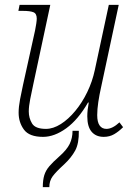

<svg xmlns="http://www.w3.org/2000/svg" viewBox="-20 -556 562 794"><path d="M158 10Q101 10 79 -20Q57 -50 57 -90Q57 -114 63 -145.5Q69 -177 75 -204L125 -430Q128 -445 130 -458.5Q132 -472 132 -479Q132 -500 118 -505.5Q104 -511 75 -511H56L61 -536H188L118 -209Q111 -177 105 -146.5Q99 -116 99 -95Q99 -68 112.5 -45.5Q126 -23 170 -23Q200 -23 231.5 -43Q263 -63 291.5 -97.5Q320 -132 341 -175.5Q362 -219 372 -266L430 -536H471L398 -195Q391 -164 386.5 -134Q382 -104 382 -80Q382 -51 392 -37Q402 -23 420 -23Q445 -23 474 -50L489 -30Q471 -12 452 -1Q433 10 409 10Q377 10 359 -11Q341 -32 341 -75Q341 -100 347 -132H344Q303 -61 254 -25.5Q205 10 158 10ZM157 218Q157 189 163 169Q169 149 184 131.5Q199 114 224 92Q256 64 268 39.5Q280 15 280 -15H306Q307 37 291 66.5Q275 96 245 124Q211 155 197.5 173.5Q184 192 184 218Z"/></svg>

Font: Noto Serif SemiCondensed ExtraLight
Style: Italic
Weight: 200
Width: 4
Italic angle: -12°
Designer: Monotype Design Team
Foundry: Monotype Imaging Inc.
Version: Version 2.013